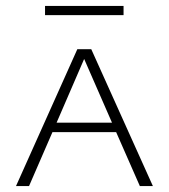

<svg xmlns="http://www.w3.org/2000/svg" viewBox="-20 -628 570 648"><path d="M397 -608V-577H132V-608ZM452 0 372 -182H157L78 0H34L241 -462H288L496 0ZM171 -214H358L264 -429Z"/></svg>

Font: EauTestSC Light
Style: Regular
Weight: 300
Designer: Christian Thalmann (Catharsis Fonts)
Version: Version 0.001;PS 000.001;hotconv 1.0.88;makeotf.lib2.5.64775